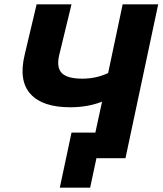

<svg xmlns="http://www.w3.org/2000/svg" viewBox="-20 -730 750 886"><path d="M546 -710H710L559 0H425L396 136H256L310 -118H420L451 -261Q386 -235 304 -235Q176 -235 120.5 -296.5Q65 -358 94 -478L149 -710H310L253 -475Q240 -418 265.5 -392.5Q291 -367 360 -367Q424 -367 479 -393Z"/></svg>

Font: Raleway-v4020 ExtraBold
Style: Italic
Weight: 800
Italic angle: -12°
Designer: Matt McInerney, Pablo Impallari, Rodrigo Fuenzalida
Foundry: Matt McInerney, Pablo Impallari, Rodrigo Fuenzalida
Version: Version 4.020;PS 004.020;hotconv 1.0.88;makeotf.lib2.5.64775